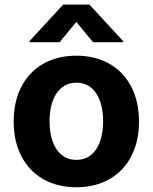

<svg xmlns="http://www.w3.org/2000/svg" viewBox="-20 -791 654 822"><path d="M235.4 -610.4 306.8 -697.1 378.2 -610.4H507.1V-615.1L362.9 -771.3H250.4L106.5 -615.1V-610.4ZM306.8 10.7C472.3 10.7 575.3 -102.6 575.3 -270.6C575.3 -439.6 472.3 -552.6 306.8 -552.6C141.3 -552.6 38.4 -439.6 38.4 -270.6C38.4 -102.6 141.3 10.7 306.8 10.7ZM307.5 -106.5C231.2 -106.5 192.1 -176.5 192.1 -271.7C192.1 -366.8 231.2 -437.1 307.5 -437.1C382.5 -437.1 421.5 -366.8 421.5 -271.7C421.5 -176.5 382.5 -106.5 307.5 -106.5Z"/></svg>

Font: TID UI
Style: Bold
Weight: 700
Designer: The TID Project Authors
Foundry: Bakken & Bæck
Version: Version 1.001;hotconv 1.0.109;makeotfexe 2.5.65596